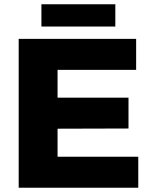

<svg xmlns="http://www.w3.org/2000/svg" viewBox="-20 -884 715 904"><path d="M631 0H68V-701H621V-555H251V-424H585V-279L251 -278V-146H631ZM523 -759H175V-864H523Z"/></svg>

Font: Argentum Novus
Style: Bold
Weight: 700
Designer: Julieta Ulanovsky (font) & Cristiano Sobral (main changes)
Foundry: Julieta Ulanovsky (font) & Cristiano Sobral (main changes)
Version: Version 3.00;November 27, 2020;FontCreator 13.0.0.2655 64-bi